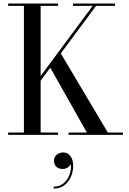

<svg xmlns="http://www.w3.org/2000/svg" viewBox="-20 -770 736 1096"><path d="M288 147.3Q288 127.3 303.4 113.7Q318.8 100.1 341.6 100.1Q365.2 100.1 381.4 120.1Q397.6 140.1 397.6 178.1Q397.6 209.3 384.8 238.9Q372 268.5 347.2 287.5Q322.4 306.5 286.4 306.5V295.7Q318.8 295.7 342 276.9Q365.2 258.1 376.6 228.3Q388 198.5 384.4 165.3Q380.4 176.1 368 185.3Q355.6 194.5 338.4 194.5Q312.8 194.5 300.4 180.7Q288 166.9 288 147.3ZM26.5 -13.5H116.5V-736.5H26.5V-750H311.5V-736.5H212V-336L509 -736.5H396.5V-750H636.5V-736.5H528.5L327 -465L595.5 -13.5H681.5V0H371.5V-13.5H476L267 -383.5L212 -309.5V-13.5H311.5V0H26.5Z"/></svg>

Font: Bodoni Moda 16pt
Style: Regular
Weight: 400
Version: Version 2.3